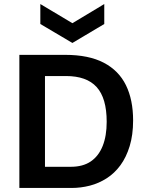

<svg xmlns="http://www.w3.org/2000/svg" viewBox="-20 -932 732 952"><path d="M138 0V-105H331Q391 -105 430 -131.5Q469 -158 489 -208Q509 -258 509 -328Q509 -387 496.5 -430Q484 -473 459 -500.5Q434 -528 396 -541.5Q358 -555 307 -555H138V-660H303Q420 -660 494.5 -621Q569 -582 604.5 -509.5Q640 -437 640 -335Q640 -263 623 -207.5Q606 -152 577 -112.5Q548 -73 509 -48Q470 -23 425.5 -11.5Q381 0 334 0ZM76 0V-660H203V0ZM180 -912 339 -817 497 -912V-813L339 -719L180 -813Z"/></svg>

Font: Bricolage Grotesque 17pt SemiBold
Style: Regular
Weight: 600
Version: Version 1.001;gftools[0.9.33.dev8+g029e19f]